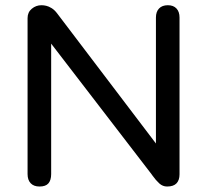

<svg xmlns="http://www.w3.org/2000/svg" viewBox="-20 -697 783 725"><path d="M84.1 -39.8V-628.6Q84.1 -650.8 100.1 -664Q116 -677.3 136.6 -677.3Q145.3 -677.3 154.6 -675.1Q164 -673 175 -666.2Q186 -659.5 195.9 -646.3L589.6 -127.8H568.8V-630.8Q568.8 -652.7 580.6 -665Q592.3 -677.3 613.9 -677.3Q634.8 -677.3 646.3 -665Q657.9 -652.7 657.9 -630.8V-38.9Q657.9 -16.7 646.5 -4.7Q635.1 7.3 610.9 7.3Q594.5 7.3 581.6 -4.3Q568.8 -15.9 556 -33.8L552.1 -39.3L151.6 -560.3H173.2V-39.8Q173.2 -16.7 162.9 -4.7Q152.6 7.3 129.2 7.3Q107.6 7.3 95.9 -5Q84.1 -17.3 84.1 -39.8Z"/></svg>

Font: SN Pro Thin
Style: Regular
Weight: 200
Designer: Tobias Whetton
Foundry: Supernotes
Version: Version 1.003;Glyphs 3.3 (3324)